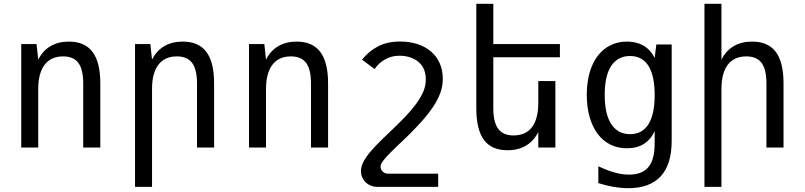

<svg xmlns="http://www.w3.org/2000/svg" viewBox="-20 -780 4254 1015"><path d="M92.3 -546.9H173.3L182.1 -464.8Q206.1 -512.2 247.1 -536.1Q288.1 -560.1 344.2 -560.1Q428.2 -560.1 469.2 -505.4Q510.3 -450.7 510.3 -338.9V0H419.9V-338.9Q419.9 -412.6 394.3 -447.3Q368.7 -481.9 313.5 -481.9Q249.5 -481.9 215.8 -437.5Q182.1 -393.1 182.1 -309.1V0H92.3Z M693.8 -546.9H774.9L783.7 -464.8Q807.6 -512.2 848.6 -536.1Q889.6 -560.1 945.8 -560.1Q1030.3 -560.1 1071 -505.6Q1111.8 -451.2 1111.8 -338.9V0H1021.5V-338.9Q1021.5 -412.6 995.8 -447.3Q970.2 -481.9 915 -481.9Q851.1 -481.9 817.4 -438Q783.7 -394 783.7 -309.1V208H693.8Z M1296.4 -546.9H1377.4L1386.2 -464.8Q1410.2 -512.2 1451.2 -536.1Q1492.2 -560.1 1548.3 -560.1Q1632.3 -560.1 1673.3 -505.4Q1714.4 -450.7 1714.4 -338.9V0H1624V-338.9Q1624 -412.6 1598.4 -447.3Q1572.8 -481.9 1517.6 -481.9Q1453.6 -481.9 1419.9 -437.5Q1386.2 -393.1 1386.2 -309.1V0H1296.4Z M1978 208Q1957.5 208 1940.9 201.4Q1924.3 194.8 1912.6 183.1Q1900.9 171.9 1894.5 156.5Q1888.2 141.1 1888.2 124.5Q1888.2 98.1 1903.3 71.3Q1918.5 44.4 1941.9 17.6Q1965.3 -9.3 1996.3 -39.6Q2027.3 -69.8 2059.6 -100.6Q2093.3 -132.8 2123.3 -164.1Q2153.3 -195.3 2177.7 -228Q2202.6 -261.2 2216.8 -293.5Q2231 -325.7 2231 -361.3Q2231 -386.2 2222.7 -409.7Q2214.4 -433.1 2193.8 -451.2Q2175.3 -467.8 2148.9 -476.6Q2122.6 -485.4 2091.8 -485.4Q2068.8 -485.4 2051.3 -480.5Q2033.7 -475.6 2018.1 -467.3Q2001 -458 1986.1 -444.8Q1971.2 -431.6 1960.4 -415L1894 -464.4Q1929.2 -509.3 1978.3 -534.9Q2027.3 -560.5 2096.2 -560.5Q2143.6 -560.5 2185.5 -547.4Q2227.5 -534.2 2258.3 -507.8Q2289.6 -481 2305.2 -444.1Q2320.8 -407.2 2320.8 -364.3Q2320.8 -322.8 2307.1 -286.9Q2293.5 -251 2269.5 -214.8Q2244.6 -177.7 2215.3 -145Q2186 -112.3 2156.2 -82Q2151.4 -77.1 2144.3 -70.1Q2137.2 -63 2128.9 -54.9Q2120.6 -46.9 2112.1 -38.8Q2103.5 -30.8 2096.2 -23.9Q2083 -11.2 2069.8 1.5Q2056.6 14.2 2044.7 26.1Q2032.7 38.1 2022.7 49.1Q2012.7 60.1 2005.9 69.3Q1991.7 88.4 1991.7 101.1Q1991.7 105 1993.4 111.3Q1995.1 117.7 2000 123.5Q2004.9 129.4 2012.7 133.8Q2020.5 138.2 2033.2 138.2H2296.4V208H1978Z M2663.1 14.2Q2578.6 14.2 2538.3 -40.5Q2498 -95.2 2498 -207V-759.8H2587.9V-546.9H2939.9V-477.1H2587.9V-207Q2587.9 -133.3 2614 -98.6Q2640.1 -64 2694.8 -64Q2759.3 -64 2792.5 -108.2Q2825.7 -152.3 2825.7 -236.8V-351.6H2916V0H2825.7V-82Q2801.8 -34.7 2761 -10.3Q2720.2 14.2 2663.1 14.2Z M3301.8 214.8Q3264.6 214.8 3224.4 208Q3184.1 201.2 3143.1 188V99.1Q3167.5 110.4 3189.2 118.7Q3210.9 127 3230.5 132.3Q3250 137.7 3268.3 140.4Q3286.6 143.1 3304.7 143.1Q3375.5 143.1 3408.2 102.8Q3440.9 62.5 3440.9 -22V-86.9Q3420.4 -42.5 3383.8 -19.3Q3347.2 3.9 3293.9 3.9Q3245.1 3.9 3205.8 -16.1Q3166.5 -36.1 3139.2 -72.8Q3111.8 -109.4 3096.9 -161.6Q3082 -213.9 3082 -278.3Q3082 -342.8 3096.7 -394.8Q3111.3 -446.8 3138.9 -483.4Q3166.5 -520 3205.8 -540Q3245.1 -560.1 3294.4 -560.1Q3344.7 -560.1 3381.6 -538.8Q3418.5 -517.6 3440.9 -474.1L3449.7 -544.9H3530.8V-35.2Q3530.8 88.9 3472.9 151.9Q3415 214.8 3301.8 214.8ZM3311 -70.8Q3375.5 -70.8 3408.2 -123.5Q3440.9 -176.3 3440.9 -277.8Q3440.9 -379.4 3408.2 -431.6Q3375.5 -483.9 3310.5 -483.9Q3246.1 -483.9 3211.4 -431.9Q3176.8 -379.9 3176.8 -278.3Q3176.8 -176.3 3211.7 -123.5Q3246.6 -70.8 3311 -70.8Z M3704.1 -759.8H3793.9V-464.8Q3817.9 -512.2 3858.9 -536.1Q3899.9 -560.1 3956.1 -560.1Q4040.5 -560.1 4081.3 -505.6Q4122.1 -451.2 4122.1 -338.9V0H4031.7V-338.9Q4031.7 -412.6 4006.1 -447.3Q3980.5 -481.9 3925.3 -481.9Q3861.3 -481.9 3827.6 -438Q3793.9 -394 3793.9 -309.1V208H3704.1Z"/></svg>

Font: Hack
Style: Regular
Weight: 400
Monospace: yes
Designer: Christopher Simpkins
Foundry: Christopher Simpkins
Version: Version 2.019; ttfautohint (v1.4.1) -l 4 -r 80 -G 350 -x 0 -